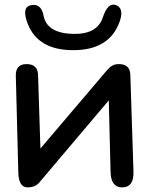

<svg xmlns="http://www.w3.org/2000/svg" viewBox="-20 -790 677 835"><path d="M297.9 -642.6Q402.3 -640.1 426.8 -713.4Q448.7 -780.3 483.4 -768.1Q520.5 -754.9 501 -697.8Q457 -570.8 295.9 -571.8Q145.5 -572.8 101.1 -685.5Q71.8 -759.3 115.2 -767.6Q159.2 -775.9 169.4 -722.2Q183.6 -645.5 297.9 -642.6ZM59.6 -40.5 48.8 -460.4Q47.9 -509.8 92.8 -511.2Q144.5 -512.7 145.5 -463.4L155.8 -144L446.3 -485.8Q456.1 -497.6 466.8 -503.4Q477.1 -510.7 494.1 -511.2Q545.9 -512.7 546.9 -463.4L560.5 -43.5Q562.5 23.4 513.7 24.9Q462.9 26.4 460.9 -40.5L453.1 -353.5L149.9 4.9Q132.8 24.9 99.6 24.9Q61 24.4 59.6 -40.5Z"/></svg>

Font: Comic Relief LRS
Style: Regular
Weight: 400
Designer: Jeff Davis
Foundry: Loudifier
Version: Version 1.0